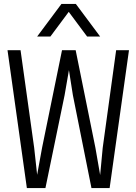

<svg xmlns="http://www.w3.org/2000/svg" viewBox="-20 -952 690 972"><path d="M116 0 18 -698H84L153 -204L168 -67L193 -204L294 -698H363L463 -204L487 -66L500 -204L568 -698H633L535 0H443L349 -470L329 -597L307 -470L210 0ZM168 -767 291 -932H364L487 -767H421L328 -892L235 -767Z"/></svg>

Font: Azeret Mono Thin ExtraLight
Style: Regular
Weight: 250
Version: Version 1.002